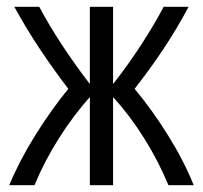

<svg xmlns="http://www.w3.org/2000/svg" viewBox="-20 -542 594 562"><path d="M7 0Q37 -72 83.5 -146.5Q130 -221 180 -282Q137 -338 97 -398Q57 -458 22 -522H95Q123 -469 161.5 -410.5Q200 -352 243 -296V-522H311V-296Q355 -352 393 -410.5Q431 -469 459 -522H532Q498 -458 458 -398Q418 -338 374 -282Q425 -221 471.5 -146.5Q518 -72 547 0H473Q444 -70 402.5 -136.5Q361 -203 311 -258V0H243V-258Q194 -203 152 -136.5Q110 -70 81 0Z"/></svg>

Font: Ubuntu Sans Condensed
Style: Regular
Weight: 400
Width: 3
Designer: Dalton Maag Ltd
Foundry: Dalton Maag Ltd
Version: Version 1.006; ttfautohint (v1.8.4.7-5d5b)